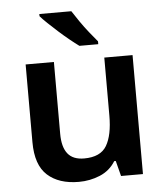

<svg xmlns="http://www.w3.org/2000/svg" viewBox="-54 -814 753 873"><g transform="rotate(-5 322.0 -378.0)"><path d="M564 -543V0H464L446 -70H439Q413 -28 367.5 -9Q322 10 271 10Q180 10 128 -37Q76 -84 76 -188V-543H205V-215Q205 -155 229 -124.5Q253 -94 304 -94Q379 -94 407 -141.5Q435 -189 435 -278V-543ZM304 -766Q318 -744 337 -716.5Q356 -689 376.5 -663.5Q397 -638 413 -619V-606H327Q309 -619 285 -638.5Q261 -658 236.5 -680Q212 -702 191 -722Q170 -742 158 -756V-766Z"/></g></svg>

Font: Noto Sans Kawi SemiBold
Style: Regular
Weight: 600
Designer: Fadhl Haqq
Version: Version 1.000